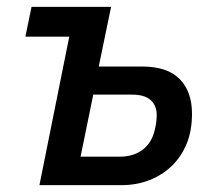

<svg xmlns="http://www.w3.org/2000/svg" viewBox="-20 -540 629 560"><path d="M95 0 182 -433H54L72 -520H304L268 -346H394Q468 -346 504 -309.5Q540 -273 540 -208Q540 -159 524.5 -121Q509 -83 481 -56Q453 -29 415.5 -14.5Q378 0 335 0ZM215 -83H329Q370 -83 397 -104Q424 -125 432 -164Q435 -176 436 -185.5Q437 -195 437 -205Q437 -232 419.5 -248Q402 -264 365 -264H252Z"/></svg>

Font: IBM Plex Sans Medium
Style: Italic
Weight: 500
Italic angle: -11.31°
Designer: Mike Abbink, Paul van der Laan, Pieter van Rosmalen
Foundry: Bold Monday
Version: Version 3.201